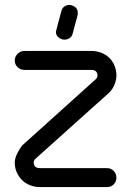

<svg xmlns="http://www.w3.org/2000/svg" viewBox="-20 -760 533 780"><path d="M79 -476Q63 -476 51.5 -487Q40 -498 40 -514Q40 -530 51.5 -541.5Q63 -553 79 -553H350Q375 -553 394.5 -544.5Q414 -536 427 -522Q440 -508 446.5 -490Q453 -472 453 -454Q453 -436 445.5 -417Q438 -398 424 -384L123 -114Q117 -108 117 -100Q117 -77 143 -77H415Q431 -77 442 -65.5Q453 -54 453 -38Q453 -22 442 -11Q431 0 415 0H143Q121 0 102 -7.5Q83 -15 69.5 -28.5Q56 -42 48 -60Q40 -78 40 -99Q40 -116 49.5 -135.5Q59 -155 70 -169L371 -440Q373 -443 374.5 -445.5Q376 -448 376 -453Q376 -476 350 -476ZM229 -714Q232 -727 241.5 -733.5Q251 -740 262 -740Q271 -740 283.5 -732.5Q296 -725 296 -707Q296 -704 295.5 -700.5Q295 -697 293 -689Q291 -681 286.5 -666Q282 -651 275 -623Q272 -611 262.5 -605Q253 -599 242 -599Q229 -599 218 -608Q207 -617 207 -631Q207 -632 207.5 -633Q208 -634 208 -635Z"/></svg>

Font: VDS Compensated
Style: Light
Weight: 300
Designer: artmaker
Foundry: artmaker
Version: Version 1.000 2012 initial release